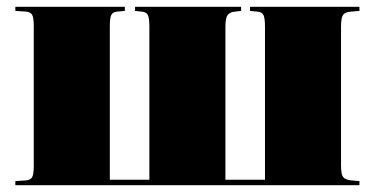

<svg xmlns="http://www.w3.org/2000/svg" viewBox="-20 -543 1099 563"><path d="M25 0V-12L56 -14Q69 -15 74 -23Q79 -31 79 -57V-466Q79 -492 74 -500Q69 -508 56 -509L25 -511V-523H346V-511L324 -509Q311 -508 306.5 -499.5Q302 -491 302 -465V-16H418V-465Q418 -490 413.5 -499Q409 -508 395 -509L376 -511V-523H687V-511L670 -509Q655 -508 648 -499.5Q641 -491 641 -465V-16H757V-465Q757 -490 752.5 -499Q748 -508 734 -509L713 -511V-523H1034V-511L1010 -509Q992 -508 986 -499.5Q980 -491 980 -465V-58Q980 -32 986 -24Q992 -16 1010 -14L1034 -12V0Z"/></svg>

Font: Display Black
Style: Regular
Weight: 900
Designer: Latin by Veronika Burian and Jose Scaglione. Greek by Irene Vlachou. Cyrillic by Vera Evstafieva.
Foundry: TypeTogether
Version: Version 3.002